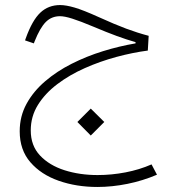

<svg xmlns="http://www.w3.org/2000/svg" viewBox="-20 -411 687 756"><path d="M284.7 69.3 337.4 16.6 390.6 69.3 337.4 122.6ZM216.8 -391.1Q239.7 -391.1 273.4 -381.3Q307.1 -371.6 369.6 -343.3Q432.1 -314.9 476.6 -298.3Q521 -281.7 565.4 -270L562 -211.9Q502.4 -204.1 438.2 -186.8Q374 -169.4 314 -142.8Q253.9 -116.2 205.8 -79.8Q157.7 -43.5 129.4 2Q101.1 47.4 101.1 102.5Q101.1 162.6 137.7 201.4Q174.3 240.2 234.1 259.3Q293.9 278.3 364.3 278.3Q418.9 278.3 473.9 267.8Q528.8 257.3 576.7 236.3L598.1 276.9Q542 300.8 481.7 313Q421.4 325.2 363.3 325.2Q280.8 325.2 211.2 300.8Q141.6 276.4 99.6 227.8Q57.6 179.2 57.6 106Q57.6 46.9 84.5 -2.2Q111.3 -51.3 157.5 -90.8Q203.6 -130.4 262.2 -159.9Q320.8 -189.5 385.5 -209.5Q450.2 -229.5 513.7 -240.2V-245.1Q479 -254.9 439.7 -269.3Q400.4 -283.7 349.6 -305.2Q294.9 -328.1 264.6 -337.6Q234.4 -347.2 216.3 -347.2Q183.1 -347.2 160.4 -324.5Q137.7 -301.8 116.2 -248L113.3 -240.2L78.6 -252L81.5 -260.3Q106.9 -331.1 138.7 -361.1Q170.4 -391.1 216.8 -391.1Z"/></svg>

Font: Estedad-FD ExtraLight
Style: Regular
Weight: 200
Designer: Amin Abedi
Version: Version 7.3